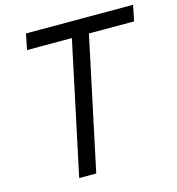

<svg xmlns="http://www.w3.org/2000/svg" viewBox="-116 -901 925 1001"><g transform="rotate(-15 346.5 -400.0)"><path d="M188 0 340 -715H98L115 -800H693L676 -715H432L280 0Z"/></g></svg>

Font: Victor Mono Thin SemiBold
Style: Italic
Weight: 600
Italic angle: -12°
Monospace: yes
Version: Version 1.561;gftools[0.9.30]